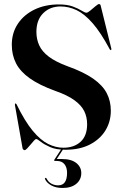

<svg xmlns="http://www.w3.org/2000/svg" viewBox="-20 -732 606 952"><path d="M287 2.5H296.5L259.5 59.5L257.5 56.5Q264 56.5 270 56.5Q276 56.5 287.5 56.5Q333.5 56.5 358.2 76.2Q383 96 383 126Q383 159 358.2 179.5Q333.5 200 290.5 200Q256.5 200 234 187.2Q211.5 174.5 203.5 156.5Q202 154.5 202.8 153Q203.5 151.5 204.5 151Q206.5 149 208.2 150.2Q210 151.5 211.5 154Q219.5 170.5 235 178.8Q250.5 187 268.5 187Q312.5 187 312.5 125Q312.5 98 299.5 82Q286.5 66 261.5 66H252.5Q249.5 66 248.8 64Q248 62 250 59ZM304.5 10.5Q258 10.5 228.2 -2.8Q198.5 -16 182 -29.2Q165.5 -42.5 159.5 -42.5Q155.5 -42.5 148 -34.2Q140.5 -26 131.5 -15Q122.5 -4 114.5 4.2Q106.5 12.5 102 12.5Q99.5 12.5 96.2 10Q93 7.5 92 4L54 -211Q54 -214.5 54.2 -216.2Q54.5 -218 55.5 -218.5Q57 -219.5 58.8 -218.5Q60.5 -217.5 62 -215Q103.5 -130 142.5 -83.2Q181.5 -36.5 219.2 -18Q257 0.5 293.5 0.5Q347.5 0.5 379.8 -29.2Q412 -59 412 -116Q412 -151.5 397.8 -180.8Q383.5 -210 348.8 -235.2Q314 -260.5 253.5 -281.5Q175 -310 127.8 -343.5Q80.5 -377 59.5 -418Q38.5 -459 38.5 -510Q38.5 -569.5 68.8 -614.5Q99 -659.5 151.5 -684.8Q204 -710 271.5 -710Q313.5 -710 341 -699.8Q368.5 -689.5 384.8 -679.2Q401 -669 408.5 -669Q415 -669 428 -679.8Q441 -690.5 453.5 -701.2Q466 -712 471.5 -712Q473.5 -712 475.8 -710.5Q478 -709 479 -705L532 -491Q532.5 -488 532.2 -486.5Q532 -485 530.5 -484Q529.5 -483 527.8 -484Q526 -485 524.5 -487Q479.5 -571 439.2 -617Q399 -663 360 -681.5Q321 -700 280 -700Q228 -700 194.2 -666.5Q160.5 -633 160.5 -574Q160.5 -537.5 174.5 -507Q188.5 -476.5 221.8 -451.2Q255 -426 312.5 -404.5Q395 -375 442.2 -341.8Q489.5 -308.5 509.5 -269.5Q529.5 -230.5 529.5 -183Q529.5 -129 502.8 -85.2Q476 -41.5 425.8 -15.5Q375.5 10.5 304.5 10.5Z"/></svg>

Font: Fraunces 120pt SemiBold
Style: Regular
Weight: 600
Version: Version 1.000;[b76b70a41]